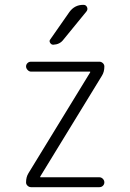

<svg xmlns="http://www.w3.org/2000/svg" viewBox="-20 -775 540 795"><path d="M97.7 -57.6 353.5 -475.6V-477.5Q353.5 -478.5 352.5 -478.5H108.4Q100.6 -478.5 94.2 -485.4Q87.9 -492.2 87.9 -500Q87.9 -507.8 93.8 -513.7Q99.6 -519.5 108.4 -519.5H391.6Q399.4 -519.5 405.8 -513.7Q412.1 -507.8 412.1 -500Q412.1 -477.5 402.3 -461.9L146.5 -43.9V-42Q146.5 -41 147.5 -41H391.6Q399.4 -41 405.8 -34.7Q412.1 -28.3 412.1 -20Q412.1 -11.7 406.2 -5.9Q400.4 0 391.6 0H108.4Q100.6 0 94.2 -5.9Q87.9 -11.7 87.9 -19.5Q87.9 -42 97.7 -57.6ZM324.2 -754.9H326.2Q335.9 -754.9 340.3 -745.6Q344.7 -736.3 337.9 -727.5L242.2 -610.4Q227.5 -590.8 200.2 -589.8Q192.4 -589.8 187.5 -597.7Q182.6 -605.5 188.5 -612.3L267.6 -725.6Q289.1 -754.9 324.2 -754.9Z"/></svg>

Font: Rounded-L Mgen+ 1mn light
Style: Regular
Weight: 200
Designer: [Source Han Sans]
Ryoko NISHIZUKA  (kana & ideographs); Paul D. Hunt (Latin, Greek & Cyrillic); Wenlong ZHANG  (bopomofo
Version: Version 1.059.20150602